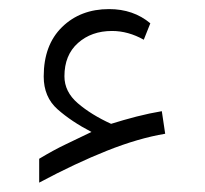

<svg xmlns="http://www.w3.org/2000/svg" viewBox="-20 -363 445 416"><path d="M178.2 -77.1Q134.8 -99.6 104.7 -126.2Q74.7 -152.8 74.7 -197.3Q74.7 -265.6 114.5 -304.4Q154.3 -343.3 216.3 -343.3Q269 -343.3 305.7 -312.5L291.5 -276.9Q257.8 -295.9 222.7 -295.9Q178.2 -295.9 148.9 -269.8Q119.6 -243.7 119.6 -197.8Q119.6 -164.1 148.7 -139.2Q177.7 -114.3 220.7 -94.7Q247.1 -103 275.6 -110.4Q304.2 -117.7 330.6 -122.1L337.9 -73.2Q279.8 -63.5 211.7 -36.4Q143.6 -9.3 64.9 32.7V-19Q96.7 -38.1 121.8 -50Q147 -62 178.2 -77.1Z"/></svg>

Font: Vazir Thin WOL
Style: Thin-WOL
Weight: 100
Designer: Saber Rastikerdar
Foundry: Saber Rastikerdar
Version: Version 30.0.0